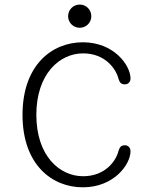

<svg xmlns="http://www.w3.org/2000/svg" viewBox="-20 -810 659 840"><path d="M329 -688.5C357 -688.5 379.5 -711 379.5 -739C379.5 -767.5 357 -790 329 -790C300.5 -790 278 -767.5 278 -739C278 -711 300.5 -688.5 329 -688.5ZM342.5 9.5C479 9.5 551 -91 551 -148.5C551 -164.5 539.5 -174.5 527 -174.5C510 -174.5 504 -167 498.5 -150C488 -106.5 441 -39 343.5 -39C241.5 -39 139 -127 139 -307.5C139 -487.5 241.5 -576.5 343.5 -576.5C441 -576.5 488 -508 498.5 -465C504 -448 510 -441 527 -441C539.5 -441 551 -450.5 551 -466.5C551 -524 479 -625 342.5 -625C206.5 -625 78.5 -524.5 78.5 -307.5C78.5 -90.5 206.5 9.5 342.5 9.5Z"/></svg>

Font: RTM Light Light
Style: Regular
Weight: 300
Designer: after Tyler Finck
Foundry: An Endless Supply
Version: Version 1.000;Glyphs 3.2.1 (3258)